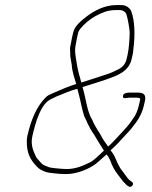

<svg xmlns="http://www.w3.org/2000/svg" viewBox="-20 -705 602 761"><path d="M302.3 -378C295.5 -403.3 287.7 -427.6 284 -455C280.6 -480.8 273.4 -499.9 281.3 -534C282.3 -541.3 283.7 -548.7 285.4 -556L290 -576C291.1 -580.7 293.9 -585.7 298.4 -591C313.7 -610.4 336.2 -628.9 358 -641C382.5 -653.6 404.5 -665 437.5 -665H456.5C467.7 -665 478.2 -656.6 480.8 -649C484.7 -639.1 494.2 -590.1 494 -576C493.6 -552.4 491.4 -512.7 485.7 -488L481.5 -470C477.3 -451.7 465.1 -438.2 450.5 -431C435.1 -422.9 416.4 -414.2 398.4 -409L368.1 -399C350.4 -393.1 319.9 -383.5 302.3 -378ZM391.9 -108C377.7 -94.6 356.2 -72.6 339.5 -63C313 -49.6 281.5 -35 244.6 -35C236.9 -35 229.8 -35.3 223.3 -36L201.8 -38C189.9 -39.1 175.3 -40.5 167.4 -45C152.5 -51.1 151 -49.7 139.5 -63C128.4 -76 123.2 -79.2 118.5 -93C109.6 -111.4 101.3 -135.8 108.6 -167C120.6 -219.3 142.1 -296.5 184.3 -313L204.6 -323C231.1 -332.7 257.6 -346.2 286.5 -353C288.1 -345.7 290.1 -338.3 292.4 -331C300 -302.7 304.7 -272.2 313.6 -245C318.3 -234.1 323.2 -226.8 326.9 -216C332.8 -203.8 343 -184.6 351.9 -173C365.9 -149.2 376.6 -132.1 391.9 -108ZM526 -338H499C485.6 -338 468.4 -337.4 467.3 -324C466.2 -310.3 482.7 -318 494.4 -318H521.4C525.4 -318 529.3 -317.3 533 -316C537.4 -316 535 -307.5 534 -303L530 -286C525.8 -267.7 518.1 -248.7 508.7 -237C495.1 -216.3 487.3 -206.2 469.2 -187C447.4 -164 431.6 -144.7 408.6 -124C402.6 -132.7 397.2 -140.3 392.4 -147C382 -161.6 380.2 -171.3 368.9 -186C362.3 -197.3 350.5 -216.6 346.6 -228C342 -237.5 336.8 -244.1 333.9 -255C323.7 -280.8 320.2 -311.5 312.5 -340L307.1 -360L336.2 -369C348.4 -373 360 -376.7 370.7 -380L401 -390C441.1 -404.2 489.9 -419.6 501.5 -470L505.7 -488C507.2 -494.7 508.2 -501.7 508.5 -509C515.8 -564.3 514.7 -621.2 500.4 -660C495.3 -672.6 480.6 -685 461.1 -685H442.1C395.5 -685 354.8 -663.4 323.8 -640C304.6 -624.5 276.6 -604.5 270 -576L265.4 -556C263.7 -548.7 262.2 -541 261.1 -533C259.1 -524.3 257.8 -517.7 257.4 -513L258.2 -499L258.5 -483C259.9 -469.7 262.5 -462.3 264.4 -448C265.6 -420.8 275.5 -395.8 281.9 -372C254.1 -363.4 225.2 -351.5 199.5 -340L179.4 -331C171.3 -327.7 164.6 -323 159.2 -317C124.6 -281.7 103.1 -230 88.6 -167C87 -160.3 86.2 -152.7 86.2 -144C86.2 -99 98.8 -74 123.1 -48C136.3 -33.6 139.7 -33.3 155 -26C165.1 -21 181.1 -19.3 195.2 -18L215.7 -16C223.5 -15.3 231.8 -15 240.5 -15C280.1 -15 319.2 -30 346.9 -47C364.7 -56.8 386.4 -80 402.5 -93C403.9 -90.3 405.6 -88 407.9 -86C411.3 -80.7 414.3 -75 416.9 -69C426.3 -43.6 432.9 -31.3 450.1 -9L467.8 14C472.5 19.3 477.4 24.3 482.3 29L490.1 34C499.6 40.9 513.9 24.8 504.1 17C496.9 11.7 490.4 7 485 0L467.5 -24C459.7 -33.3 454.7 -40.7 452.6 -46C441.9 -62.7 437.3 -84.2 425.1 -100L418.2 -109C432.5 -122.9 447.2 -135.5 459.9 -151C469.7 -162.4 493.9 -186 502.7 -198C522.2 -222.4 541.2 -247.8 550 -286L554 -303C559.8 -328.4 551.3 -338 526 -338Z"/></svg>

Font: HoneyBee
Style: UltLitIt
Weight: 100
Foundry: Cannot Into Space Fonts
Version: Version 0.89